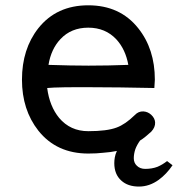

<svg xmlns="http://www.w3.org/2000/svg" viewBox="-20 -559 668 721"><path d="M311.5 -455.1Q376 -455.1 417 -411.1Q451.2 -374 461.9 -315.4Q386.7 -312.5 312.5 -312.5Q248 -312.5 162.1 -315.4Q171.9 -375 207 -412.1Q247.1 -455.1 311.5 -455.1ZM607.4 45.9Q589.8 59.6 571.3 67.4Q550.8 75.2 525.4 75.2Q505.9 75.2 494.1 63.5Q482.4 52.7 482.4 35.2Q482.4 18.6 488.3 1Q494.1 -14.6 505.9 -31.2Q515.6 -37.1 526.4 -45.9Q536.1 -53.7 547.9 -64.5Q563.5 -81.1 562.5 -99.6Q561.5 -115.2 547.9 -127.9Q535.2 -139.6 518.6 -140.6Q500 -141.6 486.3 -127Q450.2 -91.8 418 -80.1Q381.8 -66.4 311.5 -66.4Q244.1 -66.4 202.1 -116.2Q166 -160.2 157.2 -228.5Q197.3 -232.4 333 -231.4Q418.9 -231.4 559.6 -228.5L561.5 -259.8Q561.5 -375 499 -453.1Q430.7 -539.1 311.5 -539.1Q192.4 -539.1 124 -453.1Q62.5 -375 62.5 -259.8Q62.5 -146.5 124 -68.4Q192.4 17.6 311.5 17.6Q342.8 17.6 368.2 14.6Q395.5 12.7 418.9 7.8Q413.1 20.5 411.1 32.2Q409.2 43 409.2 53.7Q409.2 95.7 435.5 119.1Q460 141.6 502 141.6Q541 141.6 576.2 116.2Q605.5 94.7 627.9 61.5Z"/></svg>

Font: Gungsuh
Style: Regular
Weight: 400
Version: Version 2.21